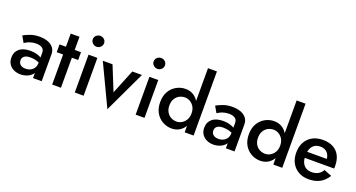

<svg xmlns="http://www.w3.org/2000/svg" viewBox="-47 -1395 3818 2060"><g transform="rotate(20 1861.5 -364.5)"><path d="M143 -148Q143 -169 153 -183Q163 -197 182.5 -205Q202 -213 234 -213Q271 -213 304 -203.5Q337 -194 366 -174V-225Q357 -236 336.5 -248.5Q316 -261 284.5 -270.5Q253 -280 210 -280Q129 -280 85 -243Q41 -206 41 -143Q41 -99 61.5 -68Q82 -37 117 -21Q152 -5 192 -5Q230 -5 266 -18.5Q302 -32 326 -60Q350 -88 350 -130L335 -186Q335 -153 320 -129.5Q305 -106 280 -93.5Q255 -81 224 -81Q200 -81 182 -88.5Q164 -96 153.5 -111.5Q143 -127 143 -148ZM111 -333Q122 -340 140.5 -350Q159 -360 186 -367Q213 -374 243 -374Q262 -374 279 -370Q296 -366 309 -357.5Q322 -349 328.5 -336Q335 -323 335 -302V-14H434V-322Q434 -365 411 -395Q388 -425 347 -440.5Q306 -456 253 -456Q192 -456 146 -439Q100 -422 70 -405Z M479 -451V-362H724V-451ZM552 -601V-19H652V-601Z M795 -625Q795 -600 814.5 -581.5Q834 -563 859 -563Q886 -563 905 -581.5Q924 -600 924 -625Q924 -652 905 -669.5Q886 -687 859 -687Q834 -687 814.5 -669.5Q795 -652 795 -625ZM809 -454V-22H910V-454Z M975 -445 1199 27 1422 -445H1312L1199 -166L1086 -445Z M1490 -625Q1490 -600 1509.5 -581.5Q1529 -563 1554 -563Q1581 -563 1600 -581.5Q1619 -600 1619 -625Q1619 -652 1600 -669.5Q1581 -687 1554 -687Q1529 -687 1509.5 -669.5Q1490 -652 1490 -625ZM1504 -454V-22H1605V-454Z M2063 -756V-24H2165V-756ZM1705 -239Q1705 -169 1734 -118.5Q1763 -68 1811.5 -41Q1860 -14 1915 -14Q1970 -14 2010.5 -41.5Q2051 -69 2075 -119.5Q2099 -170 2099 -239Q2099 -310 2075 -360Q2051 -410 2010.5 -437.5Q1970 -465 1915 -465Q1860 -465 1811.5 -438Q1763 -411 1734 -361Q1705 -311 1705 -239ZM1810 -239Q1810 -283 1828 -314Q1846 -345 1875.5 -361Q1905 -377 1940 -377Q1970 -377 1998 -361Q2026 -345 2044.5 -314.5Q2063 -284 2063 -239Q2063 -195 2044.5 -164.5Q2026 -134 1998 -118Q1970 -102 1940 -102Q1905 -102 1875.5 -118Q1846 -134 1828 -165Q1810 -196 1810 -239Z M2345 -148Q2345 -169 2355 -183Q2365 -197 2384.5 -205Q2404 -213 2436 -213Q2473 -213 2506 -203.5Q2539 -194 2568 -174V-225Q2559 -236 2538.5 -248.5Q2518 -261 2486.5 -270.5Q2455 -280 2412 -280Q2331 -280 2287 -243Q2243 -206 2243 -143Q2243 -99 2263.5 -68Q2284 -37 2319 -21Q2354 -5 2394 -5Q2432 -5 2468 -18.5Q2504 -32 2528 -60Q2552 -88 2552 -130L2537 -186Q2537 -153 2522 -129.5Q2507 -106 2482 -93.5Q2457 -81 2426 -81Q2402 -81 2384 -88.5Q2366 -96 2355.5 -111.5Q2345 -127 2345 -148ZM2313 -333Q2324 -340 2342.5 -350Q2361 -360 2388 -367Q2415 -374 2445 -374Q2464 -374 2481 -370Q2498 -366 2511 -357.5Q2524 -349 2530.5 -336Q2537 -323 2537 -302V-14H2636V-322Q2636 -365 2613 -395Q2590 -425 2549 -440.5Q2508 -456 2455 -456Q2394 -456 2348 -439Q2302 -422 2272 -405Z M3075 -756V-24H3177V-756ZM2717 -239Q2717 -169 2746 -118.5Q2775 -68 2823.5 -41Q2872 -14 2927 -14Q2982 -14 3022.5 -41.5Q3063 -69 3087 -119.5Q3111 -170 3111 -239Q3111 -310 3087 -360Q3063 -410 3022.5 -437.5Q2982 -465 2927 -465Q2872 -465 2823.5 -438Q2775 -411 2746 -361Q2717 -311 2717 -239ZM2822 -239Q2822 -283 2840 -314Q2858 -345 2887.5 -361Q2917 -377 2952 -377Q2982 -377 3010 -361Q3038 -345 3056.5 -314.5Q3075 -284 3075 -239Q3075 -195 3056.5 -164.5Q3038 -134 3010 -118Q2982 -102 2952 -102Q2917 -102 2887.5 -118Q2858 -134 2840 -165Q2822 -196 2822 -239Z M3483 -5Q3558 -5 3611.5 -34.5Q3665 -64 3700 -122L3612 -157Q3592 -122 3561 -105Q3530 -88 3488 -88Q3448 -88 3421 -105Q3394 -122 3379.5 -155Q3365 -188 3366 -234Q3366 -281 3380.5 -313Q3395 -345 3421.5 -361.5Q3448 -378 3487 -378Q3519 -378 3543 -364Q3567 -350 3580.5 -324.5Q3594 -299 3594 -265Q3594 -258 3590.5 -248.5Q3587 -239 3584 -234L3615 -277H3323V-207H3703Q3703 -210 3703.5 -218.5Q3704 -227 3704 -235Q3704 -304 3678.5 -353.5Q3653 -403 3604.5 -429Q3556 -455 3488 -455Q3419 -455 3368.5 -427.5Q3318 -400 3290 -349.5Q3262 -299 3262 -230Q3262 -162 3289.5 -111.5Q3317 -61 3367 -33Q3417 -5 3483 -5Z"/></g></svg>

Font: SpinnyJost
Style: Regular
Weight: 500
Version: Version 3.710